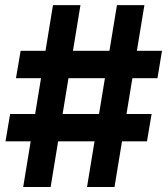

<svg xmlns="http://www.w3.org/2000/svg" viewBox="-20 -748 670 768"><path d="M328.1 0 447.8 -727.5H557.6L438 0ZM2 -182.6 20.5 -292H586.4L567.9 -182.6ZM72.8 0 191.9 -727.5H301.8L182.6 0ZM43.9 -435.1 62.5 -544.9H627.9L609.9 -435.1Z"/></svg>

Font: Inter 28pt
Style: Bold
Weight: 700
Designer: Rasmus Andersson
Foundry: rsms
Version: Version 4.001;git-66647c0bb